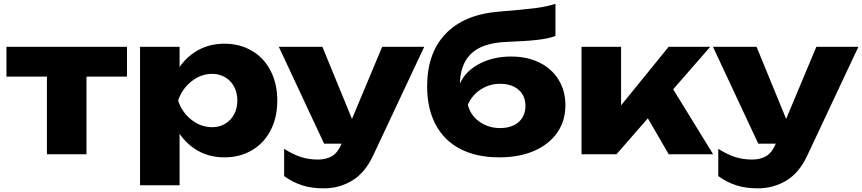

<svg xmlns="http://www.w3.org/2000/svg" viewBox="-20 -821 4589 1022"><path d="M440.4 -498.9V0H229.8V-498.9ZM655.9 -571.8V-413.3H14.3V-571.8Z M935.9 -571.8V-410.6L927.3 -385.4V-222L935.9 -174V165H725.4V-571.8ZM1173.6 -588.4Q1256.9 -588.4 1321.1 -550.6Q1385.3 -512.8 1420.6 -444Q1456 -375.2 1456 -285.6Q1456 -196 1420.6 -127.5Q1385.3 -59.1 1321.1 -21.2Q1256.9 16.6 1173.6 16.6Q1093.7 16.6 1029.8 -20.7Q966 -58.1 924.4 -126.4Q882.8 -194.6 869.7 -285.6Q881.8 -377.2 923.4 -445.5Q965 -513.8 1029.3 -551.1Q1093.7 -588.4 1173.6 -588.4ZM1109.5 -427.9Q1049.7 -427.9 999.2 -387.9Q948.7 -347.9 928 -285.6Q948.7 -222.9 999 -183.4Q1049.3 -143.9 1109.5 -143.9Q1147.9 -143.9 1178.6 -162.3Q1209.4 -180.6 1226.4 -212.9Q1243.4 -245.2 1243.4 -285.6Q1243.4 -326.7 1226.4 -359Q1209.4 -391.3 1178.6 -409.6Q1147.9 -427.9 1109.5 -427.9Z M1492.4 116.4V-28.7Q1541.1 1.8 1582.5 15Q1623.8 28.3 1672.9 28.3Q1717.2 28.3 1748.1 9.5Q1778.9 -9.4 1798.3 -56L2014.3 -571.8H2238.1L1965.2 8.8Q1922.4 99.7 1854 140.6Q1785.5 181.6 1703.2 181.6Q1639.6 181.6 1589.9 166Q1540.1 150.5 1492.4 116.4ZM1464.1 -571.8H1696.1L1907.6 -56.3H1705.2Z M2253.6 -361Q2253.6 -538.3 2351.8 -640.9Q2449.9 -743.6 2633.3 -758.9Q2783 -771.2 2838.4 -779Q2893.7 -786.8 2936.6 -800.8V-629.4Q2900.5 -615.8 2841.8 -608.9Q2783.2 -602.1 2673.6 -597.7Q2547.4 -592.7 2487.5 -534.9Q2427.6 -477.2 2427.6 -364.9V-344.6L2421.9 -360.4Q2447.4 -433.8 2523.5 -476.9Q2599.5 -520.1 2700.2 -520.1Q2786.2 -520.1 2851.7 -487.8Q2917.2 -455.4 2953.4 -396.4Q2989.6 -337.4 2989.6 -260.6Q2989.6 -177.4 2945.8 -114.7Q2902.1 -52.1 2822.7 -17.7Q2743.4 16.6 2637.9 16.6Q2516.8 16.6 2430.6 -27.9Q2344.5 -72.4 2299 -157.6Q2253.6 -242.7 2253.6 -361ZM2777 -257.4Q2777 -292.8 2760.7 -319.4Q2744.3 -346 2714 -360.5Q2683.6 -375 2642.9 -375Q2585.7 -375 2539.5 -345.2Q2493.3 -315.4 2470.2 -264.1Q2483.6 -208 2531.3 -173.7Q2578.9 -139.3 2642.9 -139.3Q2683.6 -139.3 2714 -153.8Q2744.3 -168.3 2760.7 -195.1Q2777 -221.9 2777 -257.4Z M3075.4 -571.8H3285.9V-163.3L3224.8 -185.1L3539.1 -571.8H3760.5L3261.6 0H3075.4ZM3377.7 -278.7 3536.9 -388.6 3775.9 0H3539.4Z M3803.4 116.4V-28.7Q3852.1 1.8 3893.5 15Q3934.8 28.3 3983.9 28.3Q4028.2 28.3 4059.1 9.5Q4089.9 -9.4 4109.3 -56L4325.3 -571.8H4549.1L4276.2 8.8Q4233.4 99.7 4165 140.6Q4096.5 181.6 4014.2 181.6Q3950.6 181.6 3900.9 166Q3851.1 150.5 3803.4 116.4ZM3775.1 -571.8H4007.1L4218.6 -56.3H4016.2Z"/></svg>

Font: Unbounded Variable
Style: Regular
Weight: 400
Designer: Luke Prowse, Jean-Baptiste Morizot, Fátima Lázaro, Florian Runge
Foundry: NaN
Version: Version 1.600;FEAKit 1.0